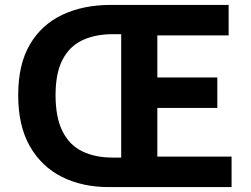

<svg xmlns="http://www.w3.org/2000/svg" viewBox="-20 -761 1021 781"><path d="M422 0Q315 0 232 -41.5Q149 -83 101.5 -166Q54 -249 54 -374Q54 -499 101.5 -580Q149 -661 234 -701Q319 -741 430 -741H910V-617H620V-446H864V-322H620V-124H922V0ZM438 -120H473V-622H438Q368 -622 315.5 -597.5Q263 -573 234.5 -518.5Q206 -464 206 -374Q206 -283 234.5 -226.5Q263 -170 315.5 -145Q368 -120 438 -120Z"/></svg>

Font: Noto Sans SC Thin
Style: Bold
Weight: 700
Version: Version 2.004-H2;hotconv 1.0.118;makeotfexe 2.5.65603